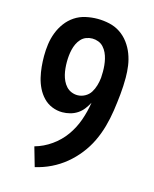

<svg xmlns="http://www.w3.org/2000/svg" viewBox="-113 -679 726 904"><g transform="rotate(15 250.0 -227.5)"><path d="M144 148 117 54Q160 42 197.5 15.5Q235 -11 261 -47.5Q287 -84 302 -126.5Q317 -169 324 -214Q315 -197 303 -181.5Q291 -166 275 -155.5Q259 -145 240 -140Q221 -135 202 -135Q176 -135 151.5 -145Q127 -155 109 -174Q91 -193 79.5 -216.5Q68 -240 62 -265.5Q56 -291 53.5 -317Q51 -343 51 -369Q51 -398 55 -427Q59 -456 69.5 -483.5Q80 -511 97.5 -534.5Q115 -558 139 -574Q163 -590 192 -596.5Q221 -603 250 -603Q279 -603 308 -596.5Q337 -590 361 -574Q385 -558 402.5 -534.5Q420 -511 430.5 -483.5Q441 -456 445 -427Q449 -398 449 -369Q449 -328 445 -287.5Q441 -247 435 -206.5Q429 -166 418 -126.5Q407 -87 389.5 -50.5Q372 -14 346.5 18.5Q321 51 289.5 77Q258 103 221 121Q184 139 144 148ZM250 -231Q269 -231 286.5 -240.5Q304 -250 314 -266Q324 -282 329.5 -301Q335 -320 337 -339Q337 -346 337.5 -354Q338 -362 338 -369Q338 -385 336.5 -400Q335 -415 331.5 -430Q328 -445 321.5 -459Q315 -473 304.5 -484.5Q294 -496 279.5 -501.5Q265 -507 250 -507Q235 -507 220.5 -501.5Q206 -496 195.5 -484.5Q185 -473 178.5 -459Q172 -445 168.5 -430Q165 -415 163.5 -400Q162 -385 162 -369Q162 -354 163.5 -338.5Q165 -323 168.5 -308.5Q172 -294 178.5 -280Q185 -266 195.5 -254.5Q206 -243 220.5 -237Q235 -231 250 -231Z"/></g></svg>

Font: Moesevka
Style: Bold
Weight: 700
Monospace: yes
Designer: Belleve Invis
Foundry: Belleve Invis
Version: Version 32.5.0; ttfautohint (v1.8.4)